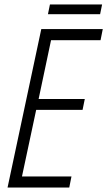

<svg xmlns="http://www.w3.org/2000/svg" viewBox="-20 -845 483 865"><path d="M196 -781H431L440 -825H205ZM14 0H292L302 -50H79L143 -350H352L362 -399H154L210 -664H433L443 -714H166Z"/></svg>

Font: Noto Sans Condensed Light
Style: Italic
Weight: 300
Width: 3
Italic angle: -12°
Designer: Monotype Design Team
Foundry: Monotype Imaging Inc.
Version: Version 2.013